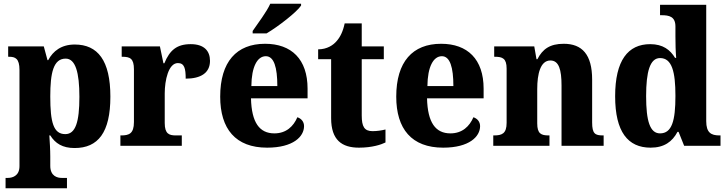

<svg xmlns="http://www.w3.org/2000/svg" viewBox="-20 -786 3919 1035"><path d="M10 229H341V173H312C291 173 251 165 251 108V58C251 20 248 -25 246 -56H251C278 -13 317 12 382 12C509 12 575 -72 575 -265C575 -460 507 -546 383 -546C311 -546 266 -511 240 -462H236L216 -536H24V-480H29C62 -480 85 -471 85 -409V110C85 165 43 173 23 173H10ZM332 -63C268 -63 251 -127 251 -266C251 -394 268 -470 334 -470C387 -470 408 -395 408 -264C408 -128 387 -63 332 -63Z M629 0H960V-56H928C892 -56 868 -64 868 -123V-282C868 -353 888 -446 939 -446C974 -446 981 -417 981 -362C1061 -362 1112 -392 1112 -458C1112 -511 1081 -548 1008 -548C934 -548 895 -516 866 -445H861L842 -536H636V-480H639C681 -480 702 -471 702 -412V-128C702 -65 675 -56 633 -56H629Z M1342 -619V-606H1417C1480 -643 1580 -721 1603 -756V-766H1437C1417 -721 1369 -659 1342 -619ZM1420 10C1561 10 1619 -50 1619 -106C1619 -130 1604 -147 1583 -154C1562 -105 1523 -67 1459 -67C1379 -67 1336 -125 1333 -256H1638V-308C1638 -467 1551 -550 1409 -550C1255 -550 1167 -453 1167 -265C1167 -91 1250 10 1420 10ZM1475 -322H1335C1336 -426 1367 -483 1413 -483C1457 -483 1475 -423 1475 -322Z M1915 10C1987 10 2036 -7 2058 -18V-88C2038 -83 2013 -79 1988 -79C1944 -79 1930 -104 1930 -163V-467H2049V-536H1930V-660H1838C1829 -616 1813 -585 1795 -565C1777 -543 1743 -520 1695 -520V-467H1765V-149C1765 -31 1823 10 1915 10Z M2369 10C2510 10 2568 -50 2568 -106C2568 -130 2553 -147 2532 -154C2511 -105 2472 -67 2408 -67C2328 -67 2285 -125 2282 -256H2587V-308C2587 -467 2500 -550 2358 -550C2204 -550 2116 -453 2116 -265C2116 -91 2199 10 2369 10ZM2424 -322H2284C2285 -426 2316 -483 2362 -483C2406 -483 2424 -423 2424 -322Z M2639 0H2942V-56H2938C2897 -56 2876 -65 2876 -121V-306C2876 -387 2893 -460 2947 -460C2993 -460 3007 -410 3007 -325V0H3234V-56H3230C3188 -56 3172 -65 3172 -126V-357C3172 -492 3118 -550 3019 -550C2945 -550 2905 -522 2877 -467H2872L2860 -536H2644V-480H2648C2689 -480 2711 -471 2711 -416V-124C2711 -65 2685 -56 2643 -56H2639Z M3487 10C3560 10 3604 -22 3632 -75H3638L3668 0H3864V-56H3858C3813 -56 3787 -71 3787 -133V-760H3538V-704H3546C3587 -704 3621 -697 3621 -643V-590C3621 -553 3622 -507 3625 -474H3619C3593 -517 3554 -548 3485 -548C3365 -548 3296 -460 3296 -267C3296 -75 3365 10 3487 10ZM3538 -67C3484 -67 3463 -133 3463 -268C3463 -400 3484 -473 3538 -473C3602 -473 3621 -400 3621 -269C3621 -135 3602 -67 3538 -67Z"/></svg>

Font: Noto Serif Bengali SemiCondensed ExtraBold
Style: Regular
Weight: 800
Width: 4
Designer: Juan Bruce, Universal Thirst, Indian Type Foundry and the Monotype Design Team.
Foundry: Monotype Imaging Inc.
Version: Version 2.003